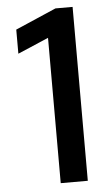

<svg xmlns="http://www.w3.org/2000/svg" viewBox="-52 -735 445 770"><g transform="rotate(-5 171.0 -350.0)"><path d="M161 0V-585L37 -532V-629L201 -700H270V0Z"/></g></svg>

Font: Red Hat Text Medium
Style: Regular
Weight: 500
Designer: Pentagram, MCKL
Foundry: Pentagram, MCKL
Version: Version 1.023